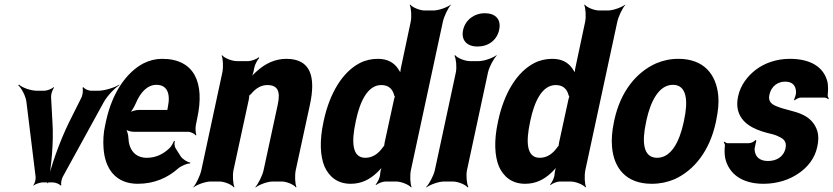

<svg xmlns="http://www.w3.org/2000/svg" viewBox="-20 -796 3655 842"><path d="M210 -260 204 -370C203 -381 210 -404 217 -411L215 -414C208 -406 185 -398 174 -398H143C114 -398 77 -412 63 -425L60 -422C74 -410 93 -375 96 -348L136 -22C138 -12 133 9 126 16L127 18C133 12 155 4 166 4H213C224 4 242 12 246 18L249 16C246 9 250 -12 256 -22L435 -348C450 -375 483 -410 503 -422V-425C483 -412 439 -398 410 -398H380C369 -398 349 -406 346 -414L342 -411C345 -404 343 -381 338 -370L283 -260C241 -175 201 -60 187 7H191C205 -60 216 -175 210 -260Z M691 -538C662 -538 635 -531 609 -518C535 -479 472 -390 445 -265L441 -246C433 -211 432 -178 434 -147C440 -55 488 10 584 10C656 10 715 -16 761 -57C775 -69 802 -80 813 -79L815 -83C803 -84 780 -98 772 -111L750 -146C745 -154 744 -169 747 -177L743 -178C740 -170 731 -153 723 -146C696 -120 663 -104 624 -104C572 -104 545 -140 543 -192C543 -206 536 -226 531 -233L530 -229C537 -223 554 -218 568 -218H805C817 -218 834 -209 839 -202L841 -204C838 -212 836 -234 839 -248L845 -278C879 -434 832 -538 691 -538ZM716 -326 715 -320C714 -317 713 -311 715 -310L717 -312C716 -314 712 -314 710 -314H589C576 -314 555 -308 545 -301L546 -297C556 -305 569 -328 576 -344C595 -389 625 -424 666 -424C712 -424 729 -387 716 -326Z M1152 -423C1197 -423 1211 -397 1198 -337L1136 -50C1131 -26 1112 11 1100 24L1101 26C1116 14 1153 0 1176 0H1215C1238 0 1269 14 1278 26L1280 24C1274 11 1272 -26 1277 -50L1339 -336C1366 -460 1342 -538 1236 -538C1186 -538 1144 -517 1110 -487C1098 -477 1081 -460 1075 -450L1079 -448C1085 -459 1092 -478 1094 -493L1095 -498C1097 -511 1109 -534 1117 -542L1115 -545C1106 -537 1082 -528 1069 -528H1019C996 -528 963 -542 954 -554L952 -552C958 -539 960 -502 955 -478L863 -50C858 -26 840 11 828 24V26C843 14 881 0 904 0H942C965 0 997 14 1006 26L1008 24C1002 11 999 -26 1004 -50L1071 -359C1072 -362 1074 -378 1072 -379L1069 -375C1071 -374 1080 -383 1082 -385C1100 -407 1124 -423 1152 -423Z M1627 13 1630 15C1638 8 1658 0 1670 0H1717C1740 0 1773 14 1783 26L1785 24C1779 11 1777 -26 1782 -50L1922 -700C1927 -724 1945 -761 1957 -774V-776C1942 -764 1904 -750 1881 -750H1843C1820 -750 1788 -764 1779 -776L1777 -774C1783 -761 1786 -724 1781 -700L1739 -502C1736 -489 1734 -472 1736 -464L1741 -465C1740 -474 1730 -488 1724 -497C1706 -522 1679 -538 1637 -538C1609 -538 1582 -532 1557 -519C1481 -479 1426 -387 1400 -268L1398 -258C1381 -179 1384 -112 1403 -66C1422 -24 1457 10 1518 10C1565 10 1601 -9 1631 -37C1642 -47 1657 -63 1662 -73L1659 -74C1653 -65 1648 -46 1647 -32C1647 -19 1636 5 1627 13ZM1707 -356 1667 -172C1667 -170 1664 -156 1665 -155L1668 -159C1667 -160 1660 -152 1659 -150C1640 -123 1615 -104 1582 -104C1522 -104 1522 -178 1539 -258L1541 -268C1558 -348 1591 -423 1652 -423C1685 -423 1702 -405 1709 -377C1710 -376 1713 -368 1714 -369L1712 -373C1711 -372 1707 -358 1707 -356Z M2028 -50 2120 -478C2125 -502 2145 -539 2158 -552L2157 -554C2142 -542 2103 -528 2080 -528H2041C2018 -528 1985 -542 1976 -554L1973 -552C1980 -539 1984 -502 1979 -478L1887 -50C1882 -26 1862 11 1849 24L1850 26C1865 14 1904 0 1927 0H1966C1989 0 2022 14 2031 26L2034 24C2027 11 2023 -26 2028 -50ZM2074 -592C2121 -592 2159 -619 2169 -665C2179 -711 2153 -738 2106 -738C2060 -738 2021 -709 2011 -665C2001 -619 2028 -592 2074 -592Z M2392 13 2395 15C2403 8 2423 0 2435 0H2482C2505 0 2538 14 2548 26L2550 24C2544 11 2542 -26 2547 -50L2687 -700C2692 -724 2710 -761 2722 -774V-776C2707 -764 2669 -750 2646 -750H2608C2585 -750 2553 -764 2544 -776L2542 -774C2548 -761 2551 -724 2546 -700L2504 -502C2501 -489 2499 -472 2501 -464L2506 -465C2505 -474 2495 -488 2489 -497C2471 -522 2444 -538 2402 -538C2374 -538 2347 -532 2322 -519C2246 -479 2191 -387 2165 -268L2163 -258C2146 -179 2149 -112 2168 -66C2187 -24 2222 10 2283 10C2330 10 2366 -9 2396 -37C2407 -47 2422 -63 2427 -73L2424 -74C2418 -65 2413 -46 2412 -32C2412 -19 2401 5 2392 13ZM2472 -356 2432 -172C2432 -170 2429 -156 2430 -155L2433 -159C2432 -160 2425 -152 2424 -150C2405 -123 2380 -104 2347 -104C2287 -104 2287 -178 2304 -258L2306 -268C2323 -348 2356 -423 2417 -423C2450 -423 2467 -405 2474 -377C2475 -376 2478 -368 2479 -369L2477 -373C2476 -372 2472 -358 2472 -356Z M2674 -269 2672 -259C2664 -220 2661 -185 2664 -152C2672 -58 2726 10 2838 10C2874 10 2907 3 2938 -10C3024 -49 3092 -134 3119 -259L3121 -269C3129 -308 3133 -343 3130 -376C3121 -470 3067 -538 2955 -538C2919 -538 2888 -531 2857 -518C2770 -479 2701 -394 2674 -269ZM2980 -269 2978 -259C2960 -176 2924 -104 2862 -104C2799 -104 2795 -175 2813 -259L2815 -269C2833 -351 2869 -424 2931 -424C2993 -424 2998 -352 2980 -269Z M3348 -90C3313 -90 3290 -107 3289 -143C3291 -152 3295 -173 3297 -180L3293 -182C3288 -175 3273 -168 3264 -168H3171C3165 -168 3160 -172 3158 -175L3154 -172C3156 -169 3160 -162 3159 -157C3157 -139 3157 -122 3160 -104C3175 -34 3234 10 3328 10C3389 10 3443 -8 3484 -37C3519 -61 3553 -99 3564 -152C3570 -178 3570 -200 3565 -219C3554 -257 3528 -282 3491 -297C3463 -309 3416 -317 3388 -329C3367 -337 3347 -349 3354 -380C3362 -418 3391 -438 3423 -438C3454 -438 3471 -422 3471 -390C3471 -382 3465 -364 3462 -358L3465 -356C3470 -361 3483 -368 3492 -368H3596C3602 -368 3609 -364 3612 -361L3615 -364C3612 -367 3609 -374 3610 -380C3612 -400 3612 -419 3609 -436C3593 -502 3535 -538 3444 -538C3384 -538 3332 -519 3293 -489C3260 -463 3228 -425 3217 -374C3212 -351 3212 -331 3216 -314C3230 -256 3284 -229 3345 -213C3363 -209 3378 -205 3389 -200C3411 -190 3432 -180 3425 -146C3416 -106 3383 -90 3348 -90Z"/></svg>

Font: Asimov
Style: EdgeExtremeIt
Weight: 500
Designer: Google
Version: Version 2.000980: 2014